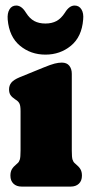

<svg xmlns="http://www.w3.org/2000/svg" viewBox="-20 -690 328 710"><path d="M245.5 -417V-133Q245.5 -108.5 248.2 -99.8Q251 -91 256.5 -86.5L261.5 -82Q272 -73.5 277.5 -64.2Q283 -55 283 -40.5Q283 -21.5 271.8 -10.8Q260.5 0 241.5 0H60Q41 0 29.8 -10.8Q18.5 -21.5 18.5 -40.5Q18.5 -55 24 -64.2Q29.5 -73.5 40 -82L45 -86.5Q50.5 -91 53.2 -99.8Q56 -108.5 56 -133V-279Q56 -298.5 52.2 -306.5Q48.5 -314.5 40 -320L35.5 -323Q23.5 -331 18.5 -339Q13.5 -347 13.5 -359.5Q13.5 -374 22 -384.5Q30.5 -395 52 -404L141.5 -440.5Q167 -451 181.8 -454.8Q196.5 -458.5 208.5 -458.5Q227 -458.5 236.2 -447Q245.5 -435.5 245.5 -417ZM148 -603Q171.5 -603 188.8 -612.2Q206 -621.5 220 -643Q236 -669.5 256 -669.5Q272.5 -669.5 281.2 -655.2Q290 -641 287.5 -617.5Q282.5 -554 242.5 -521Q202.5 -488 148 -488Q93.5 -488 53.8 -521Q14 -554 8.5 -617.5Q6.5 -641 15 -655.2Q23.5 -669.5 40 -669.5Q60 -669.5 76 -643Q89.5 -621.5 106.8 -612.2Q124 -603 148 -603Z"/></svg>

Font: Fraunces 144pt S100 Black
Style: Regular
Weight: 900
Version: Version 1.000